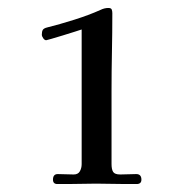

<svg xmlns="http://www.w3.org/2000/svg" viewBox="-20 -837 430 482"><path d="M335 -386Q335 -400 322 -400Q312 -400 302 -399.5Q292 -399 282 -399Q268 -399 264 -405.5Q260 -412 260 -425V-608Q260 -657 261 -706Q262 -755 262 -804Q262 -809 260.5 -813Q259 -817 252 -817Q242 -817 232 -812Q203 -799 166.5 -787.5Q130 -776 98 -768Q90 -766 87.5 -762Q85 -758 85 -750Q85 -746 88.5 -741Q92 -736 96 -736Q97 -736 109 -739.5Q121 -743 137.5 -748Q154 -753 168 -757.5Q182 -762 185 -763V-425Q185 -415 180.5 -407Q176 -399 165 -399Q155 -399 145 -399.5Q135 -400 125 -400Q113 -400 113 -386Q113 -375 124 -375H150Q168 -375 185.5 -375.5Q203 -376 221 -376Q240 -376 258 -375.5Q276 -375 295 -375H323Q335 -375 335 -386Z"/></svg>

Font: UoqMunThenKhung
Style: Regular
Weight: 400
Designer: Font-Kai, 金井和夫, 宇文滿月
Foundry: Kazuo Kanai, Moonlit Owen
Version: Version 1.197